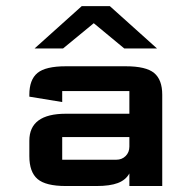

<svg xmlns="http://www.w3.org/2000/svg" viewBox="-20 -622 641 642"><path d="M395.5 -460 293.5 -544.4 190.9 -460H95.7L253.4 -601.6H347.2L504.9 -460ZM412.6 -163.6H188V-87.9H368.7Q387.7 -87.9 400.1 -100.3Q412.6 -112.8 412.6 -131.8ZM412.6 -241.7V-317.4H188V-280.8L78.1 -298.8V-305.2Q78.1 -355.5 105.2 -377.9Q132.3 -400.4 200.2 -400.4H400.4Q468.3 -400.4 495.4 -377.9Q522.5 -355.5 522.5 -305.2V0H412.6V-42Q400.4 -20 374 -10Q347.7 0 302.7 0H200.2Q132.8 0 105.5 -23.4Q78.1 -46.9 78.1 -100.1V-151.4Q78.1 -241.7 200.2 -241.7Z"/></svg>

Font: Squarish Sans CT
Style: Regular
Weight: 400
Version: Version 0.9